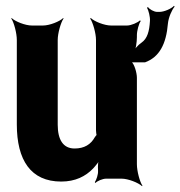

<svg xmlns="http://www.w3.org/2000/svg" viewBox="-20 -616 622 662"><path d="M452 -488V-495C452 -510 459 -535 465 -543L463 -546C455 -538 432 -528 418 -528H363C340 -528 305 -542 293 -554L291 -552C300 -539 311 -502 311 -478V-167C311 -164 312 -150 314 -148L316 -152C314 -153 308 -145 307 -143C293 -118 271 -104 237 -104C198 -104 179 -134 179 -186V-478C179 -502 190 -539 199 -552L198 -554C186 -542 151 -528 128 -528H90C67 -528 32 -542 20 -554L19 -552C28 -539 38 -502 38 -478V-187C38 -64 86 10 191 10C240 10 275 -8 301 -35C310 -45 323 -60 326 -70L323 -72C318 -62 317 -43 318 -29V-27C319 -15 312 5 307 12L309 15C315 8 334 0 346 0H399C422 0 457 14 470 26L471 24C462 11 452 -26 452 -50V-348C452 -365 443 -397 432 -404L430 -401H480C529 -419 553 -463 559 -535C561 -556 573 -583 582 -593L580 -596C571 -586 546 -575 530 -575H522C511 -575 495 -584 490 -592L487 -589C492 -581 498 -558 497 -544C495 -508 488 -483 468 -469C456 -461 443 -446 438 -435L442 -433C448 -444 452 -471 452 -488Z"/></svg>

Font: Asimov
Style: EdgeExtreme
Weight: 500
Designer: Google
Version: Version 2.000980: 2014